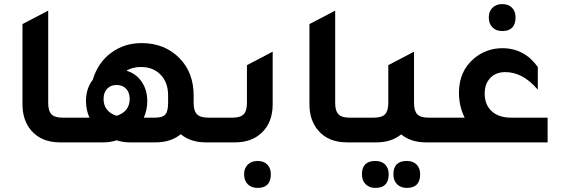

<svg xmlns="http://www.w3.org/2000/svg" viewBox="-20 -697 2751 940"><path d="M274 0Q183 0 133 -58Q90 -108 90 -187V-579L216 -645V-193Q216 -154 232 -137.5Q248 -121 286 -121H376V0Z M999 -121H1089V0H987Q913 0 865 -40Q817 0 741 0H615Q581 0 551 -10Q520 0 487 0H316V-121H418Q401 -158 401 -202Q401 -264 434 -306Q459 -390 523.5 -438Q588 -486 673 -486Q787 -486 860 -411Q928 -341 928 -230V-193Q928 -154 944.5 -137.5Q961 -121 999 -121ZM739 -121Q776 -121 789.5 -136.5Q803 -152 803 -194V-230Q803 -293 766.5 -331Q730 -369 670 -369Q629 -369 599 -351Q646 -337 673.5 -297Q701 -257 701 -202Q701 -158 684 -121ZM551 -130Q615 -151 615 -213Q615 -244 597.5 -262.5Q580 -281 551 -281Q522 -281 504.5 -262.5Q487 -244 487 -213Q487 -151 551 -130Z M1029 0V-121H1119Q1157 -121 1173 -137.5Q1189 -154 1189 -193V-378L1315 -444V-187Q1315 -96 1259 -45Q1210 0 1131 0ZM1241 223Q1211 223 1193 205Q1175 187 1175 156Q1175 127 1193 109Q1211 91 1241 91Q1271 91 1288.5 108.5Q1306 126 1306 156Q1306 223 1241 223Z M1679 0Q1588 0 1538 -58Q1495 -108 1495 -187V-579L1621 -645V-193Q1621 -154 1637 -137.5Q1653 -121 1691 -121H1781V0Z M2077 -121H2167V0H2065Q1992 0 1944 -39Q1896 0 1823 0H1721V-121H1811Q1849 -121 1865 -137.5Q1881 -154 1881 -193V-378L2007 -444V-193Q2007 -154 2023 -137.5Q2039 -121 2077 -121ZM1818 91Q1848 91 1865.5 108.5Q1883 126 1883 156Q1883 223 1818 223Q1788 223 1770 205Q1752 187 1752 156Q1752 91 1818 91ZM1972 91Q2002 91 2019.5 108.5Q2037 126 2037 156Q2037 223 1972 223Q1942 223 1924 205Q1906 187 1906 156Q1906 91 1972 91Z M2439 -545Q2409 -545 2391 -563Q2373 -581 2373 -612Q2373 -641 2391 -659Q2409 -677 2439 -677Q2469 -677 2486.5 -659.5Q2504 -642 2504 -612Q2504 -545 2439 -545ZM2661 -121V0H2107V-121H2255Q2227 -176 2227 -243Q2227 -349 2301 -411Q2361 -461 2440 -461Q2547 -461 2613 -369V-258Q2540 -344 2454 -344Q2408 -344 2380.5 -315.5Q2353 -287 2353 -239Q2353 -184 2387.5 -152.5Q2422 -121 2482 -121Z"/></svg>

Font: Space Grotesk SemiBold
Style: Regular
Weight: 600
Designer: Florian Karsten
Foundry: Florian Karsten
Version: Version 2.000